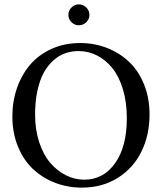

<svg xmlns="http://www.w3.org/2000/svg" viewBox="-20 -857 747 887"><path d="M670.9 -328.1Q670.9 -233.4 633.5 -157Q596.2 -80.6 524.4 -35.4Q452.6 9.8 357.9 9.8Q292 9.8 233.6 -12.9Q175.3 -35.6 131.6 -76.9Q87.9 -118.2 62.5 -180.9Q37.1 -243.7 37.1 -318.8Q37.1 -388.2 58.3 -449.7Q79.6 -511.2 118.9 -557.6Q158.2 -604 218 -631.1Q277.8 -658.2 350.1 -658.2Q416.5 -658.2 474.9 -635.3Q533.2 -612.3 576.9 -570.8Q620.6 -529.3 645.8 -466.3Q670.9 -403.3 670.9 -328.1ZM342.8 -621.1Q310.1 -621.1 281 -610.8Q252 -600.6 226.3 -577.6Q200.7 -554.7 182.1 -521Q163.6 -487.3 152.8 -437.7Q142.1 -388.2 142.1 -327.1Q142.1 -257.8 161.1 -200Q180.2 -142.1 211.9 -105Q243.7 -67.9 284.2 -47.4Q324.7 -26.9 369.1 -26.9Q457.5 -26.9 511.7 -103Q565.9 -179.2 565.9 -311Q565.9 -384.3 548.1 -443.8Q530.3 -503.4 499.5 -541.7Q468.8 -580.1 428.5 -600.6Q388.2 -621.1 342.8 -621.1ZM295.9 -788.1Q295.9 -808.1 310.3 -822.5Q324.7 -836.9 344.2 -836.9Q364.3 -836.9 378.7 -822.5Q393.1 -808.1 393.1 -788.1Q393.1 -768.6 378.7 -754.4Q364.3 -740.2 344.2 -740.2Q324.7 -740.2 310.3 -754.4Q295.9 -768.6 295.9 -788.1Z"/></svg>

Font: Common Serif News
Style: Regular
Weight: 450
Designer: Philipp H. Poll, Khaled Hosny
Foundry: Stefan Peev, Context Ltd.
Version: Version 1.026